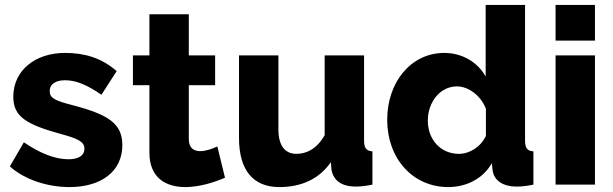

<svg xmlns="http://www.w3.org/2000/svg" viewBox="-20 -750 2492 780"><path d="M262 10C394 10 477 -56 477 -160C477 -247 423 -284 274 -323C204 -341 182 -351 182 -380C182 -410 209 -424 244 -424C288 -424 333 -406 392 -365L454 -461C391 -516 322 -535 244 -535C123 -535 34 -464 34 -357C34 -277 85 -245 226 -206C297 -187 323 -174 323 -146C323 -118 299 -103 258 -103C203 -103 141 -128 77 -172L20 -74C80 -20 173 10 262 10Z M863 -155C844 -146 817 -136 793 -136C766 -136 747 -150 747 -185V-404H854V-525H747V-692H587V-525H520V-404H587V-130C587 -28 653 10 733 10C790 10 850 -9 894 -28Z M1115 10C1203 10 1276 -22 1324 -91L1327 -59C1335 -16 1369 8 1425 8C1442 8 1463 6 1493 0V-135C1468 -137 1459 -148 1459 -180V-525H1299V-201C1268 -146 1226 -125 1184 -125C1137 -125 1111 -160 1111 -224V-525H951V-189C951 -59 1008 10 1115 10Z M1801 10C1872 10 1941 -22 1978 -87L1981 -60C1986 -16 2024 8 2079 8C2097 8 2118 6 2147 0V-135C2122 -137 2113 -148 2113 -180V-730H1953V-439C1921 -497 1858 -535 1785 -535C1649 -535 1553 -416 1553 -263C1553 -107 1656 10 1801 10ZM1844 -125C1771 -125 1718 -182 1718 -260C1718 -334 1767 -399 1836 -399C1884 -399 1934 -361 1954 -308V-198C1933 -153 1888 -125 1844 -125Z M2397 0V-525H2237V0ZM2397 -585V-730H2237V-585Z"/></svg>

Font: Raleway
Style: ExtraBold
Weight: 800
Designer: Matt McInerney, Pablo Impallari, Rodrigo Fuenzalida
Foundry: Matt McInerney, Pablo Impallari, Rodrigo Fuenzalida
Version: Version 3.000